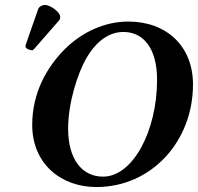

<svg xmlns="http://www.w3.org/2000/svg" viewBox="-20 -745 799 775"><path d="M369 10C592 10 759 -175 759 -404C759 -560 651 -658 498 -658C402 -658 310 -615 241 -546C169 -474 110 -370 110 -241C110 -84 226 10 369 10ZM478 -616C559 -616 614 -550 614 -423C614 -216 516 -32 396 -32C311 -32 255 -102 255 -226C255 -331 294 -450 328 -509C371 -584 425 -616 478 -616ZM162 -725C151 -725 138 -719 134 -708L84 -565C83 -562 83 -557 83 -556C83 -549 101 -542 109 -542C113 -542 117 -546 120 -550L218 -662C222 -667 223 -672 223 -677C223 -697 182 -725 162 -725Z"/></svg>

Font: Libertinus Serif
Style: Bold Italic
Weight: 700
Italic angle: -12°
Designer: Philipp H. Poll, Khaled Hosny
Foundry: Caleb Maclennan
Version: Version 7.050;RELEASE